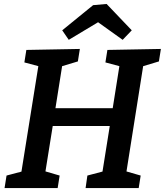

<svg xmlns="http://www.w3.org/2000/svg" viewBox="-20 -949 832 969"><path d="M3 0 13 -63 104 -87 86 -69 176 -631 189 -611 103 -634 113 -697 383 -702 373 -639 280 -611 296 -631 257 -385 243 -403H569L546 -385L585 -631L598 -611L512 -634L522 -697L792 -702L782 -639L689 -611L705 -631L616 -69L607 -87L690 -63L680 0H412L421 -63L512 -87L495 -69L537 -332L552 -313H227L249 -331L207 -69L199 -87L281 -63L271 0ZM327 -748 294 -796 450 -923 518 -929 645 -796 599 -748 437 -864 517 -862Z"/></svg>

Font: Bitter Thin SemiBold
Style: Italic
Weight: 600
Italic angle: -9°
Version: Version 2.002